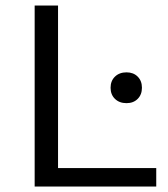

<svg xmlns="http://www.w3.org/2000/svg" viewBox="-20 -678 610 698"><path d="M548 -67V0H106V-658H191V-67ZM382 -359Q382 -384 398 -399.5Q414 -415 440 -415Q465 -415 480.5 -399.5Q496 -384 496 -359Q496 -334 480.5 -318.5Q465 -303 440 -303Q414 -303 398 -318.5Q382 -334 382 -359Z"/></svg>

Font: Ysabeau SC Medium
Style: Regular
Weight: 500
Designer: Christian Thalmann (Catharsis Fonts)
Version: Version 0.003